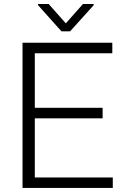

<svg xmlns="http://www.w3.org/2000/svg" viewBox="-20 -920 609 940"><path d="M532.2 -51.3V0H90.3V-710.9H529.8V-659.2H150.4V-392.1H482.4V-340.8H150.4V-51.3ZM218.3 -900.4 302.2 -805.7 386.2 -900.4H438.5V-894.5L323.2 -766.6H280.8L166 -895V-900.4Z"/></svg>

Font: Vazirmatn RD UI ExtraLight
Style: Regular
Weight: 200
Designer: Saber Rastikerdar
Foundry: Saber Rastikerdar
Version: Version 33.003